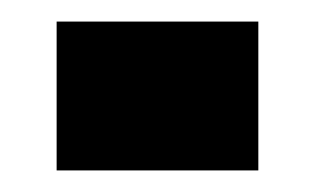

<svg xmlns="http://www.w3.org/2000/svg" viewBox="-20 -158 302 178"><path d="M32.5 -138V0H219.5V-138Z"/></svg>

Font: Anybody Thin ExtraBold
Style: Regular
Weight: 800
Version: Version 1.113;gftools[0.9.25]